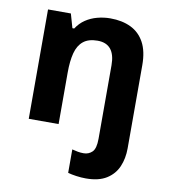

<svg xmlns="http://www.w3.org/2000/svg" viewBox="-87 -630 832 944"><g transform="rotate(10 328.5 -158.0)"><path d="M405 240Q382 240 357 236.5Q332 233 315 228V111Q330 115 343.5 117.5Q357 120 373 120Q398 120 415.5 103Q433 86 433 37V-330Q433 -383 411 -410Q389 -437 345 -437Q300 -437 274 -416Q248 -395 237.5 -355Q227 -315 227 -257V0H78V-546H192L212 -476H221Q239 -504 265 -521.5Q291 -539 323 -547.5Q355 -556 388 -556Q447 -556 490.5 -535Q534 -514 558 -470Q582 -426 582 -356V59Q582 109 564.5 150Q547 191 508 215.5Q469 240 405 240Z"/></g></svg>

Font: Noto Sans Devanagari
Style: Bold
Weight: 700
Version: Version 2.003